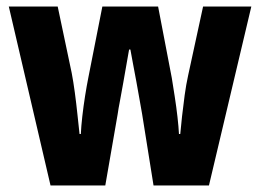

<svg xmlns="http://www.w3.org/2000/svg" viewBox="-20 -569 798 589"><path d="M416 -219Q413 -235 408.5 -261.5Q404 -288 398.5 -317.5Q393 -347 388 -373.5Q383 -400 380 -417H376Q373 -399 368 -371.5Q363 -344 358 -314.5Q353 -285 348 -259.5Q343 -234 341 -219L303 0H135L7 -549H157L200 -345Q205 -319 209.5 -285.5Q214 -252 217.5 -218.5Q221 -185 224 -158H228Q229 -181 232.5 -212Q236 -243 241 -274.5Q246 -306 251 -331L294 -549H465L507 -330Q511 -305 516 -273Q521 -241 524.5 -210Q528 -179 529 -158H533Q535 -181 538.5 -212.5Q542 -244 546.5 -277Q551 -310 557 -337L603 -549H751L621 0H451Z"/></svg>

Font: Noto Sans Kannada Condensed ExtraBold
Style: Regular
Weight: 800
Width: 3
Designer: Jelle Bosma - Monotype Design Team
Foundry: Monotype Imaging Inc.
Version: Version 2.005; ttfautohint (v1.8.4.7-5d5b)